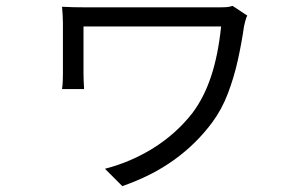

<svg xmlns="http://www.w3.org/2000/svg" viewBox="-20 -557 1040 653"><path d="M821 -504Q818 -499 814.5 -486.5Q811 -474 810 -468Q802 -412 789 -353Q776 -294 755 -239Q734 -184 702 -141Q648 -68 572.5 -13.5Q497 41 396 76L337 17Q426 -6 502.5 -54Q579 -102 634 -172Q674 -225 698 -297.5Q722 -370 732 -467Q721 -467 686.5 -467Q652 -467 604 -467Q556 -467 503 -467Q450 -467 401 -467Q352 -467 315.5 -467Q279 -467 264 -467Q264 -458 264 -436Q264 -414 264 -387.5Q264 -361 264 -338.5Q264 -316 264 -307Q264 -299 264.5 -284Q265 -269 266 -254H191Q193 -268 193.5 -282.5Q194 -297 194 -307Q194 -316 194 -339Q194 -362 194 -390Q194 -418 194 -442.5Q194 -467 194 -479Q194 -493 193 -507Q192 -521 191 -534Q207 -533 230 -532.5Q253 -532 278 -532Q285 -532 316.5 -532Q348 -532 395 -532Q442 -532 494 -532Q546 -532 594.5 -532Q643 -532 677.5 -532Q712 -532 723 -532Q735 -532 747.5 -532.5Q760 -533 771 -537Z"/></svg>

Font: Source Han Sans SC Normal
Style: Regular
Weight: 350
Designer: Ryoko NISHIZUKA 西塚涼子 (kana, bopomofo & ideographs); Paul D. Hunt (Latin, Greek & Cyrillic); Sandoll Communications 산돌커뮤니
Foundry: Adobe
Version: Version 2.004;hotconv 1.0.118;makeotfexe 2.5.65603